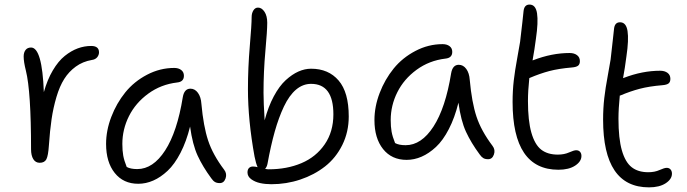

<svg xmlns="http://www.w3.org/2000/svg" viewBox="-20 -744 2993 836"><path d="M152.8 -35.2Q134.8 -35.2 125 -51Q115.2 -66.9 115.2 -94.2Q115.2 -345.7 92.8 -436Q83 -474.6 83 -498Q83 -515.6 91.3 -526.4Q99.6 -537.1 115.2 -537.1Q163.6 -537.1 170.9 -342.8Q186 -397 210 -437.5Q233.9 -478 262 -500.5Q290 -522.9 318.6 -533.4Q347.2 -543.9 377 -543.9Q411.1 -543.9 411.1 -516.1Q411.1 -504.4 403.1 -494.6Q395 -484.9 379.9 -482.9Q340.3 -476.1 310.1 -454.1Q279.8 -432.1 259.8 -400.4Q239.7 -368.7 225.8 -321.8Q211.9 -274.9 204.6 -225.3Q197.3 -175.8 192.9 -110.8Q189.9 -65.9 181.9 -50.5Q173.8 -35.2 152.8 -35.2Z M582 56.2Q517.1 56.2 479.5 9Q441.9 -38.1 441.9 -117.2Q441.9 -175.8 464.6 -235.1Q487.3 -294.4 525.6 -341.8Q564 -389.2 620.4 -418.7Q676.8 -448.2 738.8 -448.2Q757.3 -448.2 769 -439.2Q780.8 -430.2 780.8 -414.1Q780.8 -387.7 751 -384.8Q680.7 -376.5 625.5 -336.2Q570.3 -295.9 541.5 -238.3Q512.7 -180.7 512.7 -117.2Q512.7 -87.9 516.6 -66.4Q520.5 -44.9 531.7 -17.1Q548.3 -7.8 577.6 -7.8Q646.5 -7.8 699 -88.9Q751.5 -169.9 775.9 -320.8Q782.2 -357.9 809.1 -357.9Q828.6 -357.9 841.8 -339.8Q855 -321.8 856.9 -292Q865.7 -194.3 886.2 -132.3Q906.7 -70.3 956.1 -4.9Q969.2 12.2 962.2 32.7Q955.1 53.2 937 53.2Q923.8 53.2 915.8 48.3Q907.7 43.5 899.9 32.2Q862.8 -18.1 840.6 -66.2Q818.4 -114.3 807.6 -192.9Q791.5 -127.9 765.9 -78.4Q740.2 -28.8 709.7 -0.2Q679.2 28.3 647.2 42.2Q615.2 56.2 582 56.2Z M1161.6 58.1Q1135.3 58.1 1112.8 53.2Q1090.3 48.3 1074 36.4Q1057.6 24.4 1057.6 6.8Q1057.6 -5.9 1064.2 -12.5Q1070.8 -19 1081.5 -19Q1091.3 -19 1101.6 -16.1Q1094.2 -32.7 1088.4 -62Q1059.6 -220.2 1059.6 -356Q1059.6 -448.2 1067.6 -542.5Q1075.7 -636.7 1075.7 -669.9Q1075.7 -686.5 1083.3 -698.7Q1090.8 -710.9 1103.5 -710.9Q1119.6 -710.9 1131.6 -692.9Q1143.6 -674.8 1143.6 -645Q1143.6 -610.8 1135.5 -521.5Q1127.4 -432.1 1127.4 -339.8Q1127.4 -296.9 1132.3 -220.2Q1147.9 -279.3 1172.1 -324.5Q1196.3 -369.6 1224.1 -395Q1252 -420.4 1279.5 -432.6Q1307.1 -444.8 1334.5 -444.8Q1410.2 -444.8 1454.3 -393.6Q1498.5 -342.3 1498.5 -236.8Q1498.5 -169.4 1470.5 -112.8Q1442.4 -56.2 1395.3 -19.3Q1348.1 17.6 1287.6 37.8Q1227.1 58.1 1161.6 58.1ZM1144.5 -29.8Q1141.6 -16.6 1134.3 -8.8Q1144 -6.8 1149.4 -6.8Q1229.5 -6.8 1292.7 -33.7Q1356 -60.5 1393.8 -115.5Q1431.6 -170.4 1431.6 -246.1Q1431.6 -378.9 1334.5 -378.9Q1298.8 -378.9 1269 -353.8Q1239.3 -328.6 1216.3 -280.3Q1193.4 -231.9 1176.3 -171.1Q1159.2 -110.4 1144.5 -29.8Z M1750.5 -47.9Q1685.5 -47.9 1647.9 -95Q1610.4 -142.1 1610.4 -221.2Q1610.4 -279.8 1633.1 -339.1Q1655.8 -398.4 1694.1 -445.6Q1732.4 -492.7 1788.8 -522.2Q1845.2 -551.8 1907.2 -551.8Q1925.8 -551.8 1937.5 -543Q1949.2 -534.2 1949.2 -518.1Q1949.2 -491.7 1919.4 -488.8Q1849.1 -480.5 1793.9 -440.2Q1738.8 -399.9 1710 -342.3Q1681.2 -284.7 1681.2 -221.2Q1681.2 -191.9 1685.1 -170.4Q1689 -148.9 1700.2 -121.1Q1716.8 -111.8 1746.1 -111.8Q1814.9 -111.8 1867.4 -192.9Q1919.9 -273.9 1944.3 -424.8Q1950.7 -461.9 1977.5 -461.9Q1997.1 -461.9 2010.3 -443.8Q2023.4 -425.8 2025.4 -396Q2034.2 -298.3 2054.7 -236.3Q2075.2 -174.3 2124.5 -108.9Q2137.7 -91.8 2130.6 -71.3Q2123.5 -50.8 2105.5 -50.8Q2092.3 -50.8 2084.2 -55.7Q2076.2 -60.5 2068.4 -71.8Q2031.2 -122.1 2009 -170.2Q1986.8 -218.3 1976.1 -296.9Q1960 -231.4 1934.3 -181.9Q1908.7 -132.3 1878.2 -104Q1847.7 -75.7 1815.7 -61.8Q1783.7 -47.9 1750.5 -47.9Z M2411.6 -4.9Q2211.9 -4.9 2211.9 -299.8Q2211.9 -349.1 2217 -393.3Q2222.2 -437.5 2231.9 -489.7Q2241.7 -542 2244.6 -562Q2249.5 -600.6 2254.4 -646.5Q2259.3 -692.4 2259.8 -696.8Q2263.2 -724.1 2285.6 -724.1Q2312.5 -724.1 2318.4 -686Q2324.2 -647.9 2313.5 -575.2Q2307.6 -528.8 2298.8 -481L2301.8 -481.9Q2382.8 -513.2 2460.4 -513.2Q2480 -513.2 2492.4 -503.9Q2504.9 -494.6 2504.9 -478Q2504.9 -463.9 2496.8 -457.8Q2488.8 -451.7 2469.7 -450.2Q2412.6 -445.3 2371.8 -434.6Q2331.1 -423.8 2286.6 -404.8L2284.7 -403.8Q2278.8 -348.1 2278.8 -304.2Q2278.8 -218.3 2293.7 -166.3Q2308.6 -114.3 2336.4 -92.5Q2364.3 -70.8 2408.7 -70.8Q2436.5 -70.8 2457.8 -80.3Q2479 -89.8 2488.8 -89.8Q2499.5 -89.8 2505.6 -83Q2511.7 -76.2 2511.7 -64.9Q2511.7 -41 2484.4 -22.9Q2457 -4.9 2411.6 -4.9Z M2805.7 71.8Q2606 71.8 2606 -223.1Q2606 -272.5 2611.1 -316.7Q2616.2 -360.8 2626 -412.6Q2635.7 -464.4 2638.7 -484.9Q2643.1 -523.4 2648.2 -569.1Q2653.3 -614.7 2653.8 -620.1Q2657.2 -647 2679.7 -647Q2706.5 -647 2712.4 -608.9Q2718.3 -570.8 2707.5 -498Q2701.2 -448.7 2692.9 -403.8L2695.8 -404.8Q2776.9 -436 2854.5 -436Q2874 -436 2886.5 -426.8Q2898.9 -417.5 2898.9 -400.9Q2898.9 -386.7 2890.9 -380.6Q2882.8 -374.5 2863.8 -373Q2806.2 -368.2 2765.4 -357.4Q2724.6 -346.7 2680.7 -328.1H2678.7Q2672.9 -270.5 2672.9 -227.1Q2672.9 -141.1 2687.7 -89.4Q2702.6 -37.6 2730.5 -15.9Q2758.3 5.9 2802.7 5.9Q2830.6 5.9 2851.8 -3.7Q2873 -13.2 2882.8 -13.2Q2893.6 -13.2 2899.7 -6.1Q2905.8 1 2905.8 12.2Q2905.8 36.1 2878.4 54Q2851.1 71.8 2805.7 71.8Z"/></svg>

Font: Shantell Sans Bouncy
Style: Regular
Weight: 300
Designer: Stephen Nixon, Anya Danilova, Shantell Martin
Foundry: Arrow Type
Version: Version 1.006;[9816181b4]